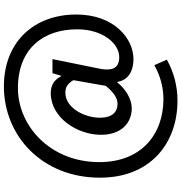

<svg xmlns="http://www.w3.org/2000/svg" viewBox="8 -784 955 1012"><g transform="rotate(-90 486.0 -277.5)"><path d="M462 180C539 180 611 161 678 124L649 58C600 86 536 106 471 106C283 106 138 -12 138 -232C138 -492 330 -661 528 -661C738 -661 838 -525 838 -349C838 -211 761 -127 692 -127C632 -127 614 -164 634 -248L681 -479H607L593 -433H591C571 -472 541 -488 502 -488C371 -488 282 -347 282 -223C282 -119 342 -61 422 -61C470 -61 523 -93 558 -137H561C569 -81 617 -52 681 -52C789 -52 916 -154 916 -353C916 -579 769 -735 537 -735C277 -735 56 -534 56 -229C56 40 240 180 462 180ZM445 -136C402 -136 372 -164 372 -229C372 -309 423 -411 504 -411C532 -411 551 -400 570 -369L540 -198C504 -154 474 -136 445 -136Z"/></g></svg>

Font: Spoqa Han Sans Neo Medium
Style: Regular
Weight: 500
Designer: [Spoqa Han Sans Neo] Dong-huui Kim  Younghwa Kang  Yujin Lee  [Noto Sans] Ryoko NISHIZUKA  (kana & ideographs); Paul D. 
Foundry: Spoqa (http://www.spoqa-han-sans.com)
Version: Version 1.000